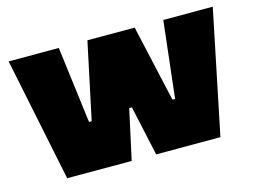

<svg xmlns="http://www.w3.org/2000/svg" viewBox="-76 -637 1014 765"><g transform="rotate(-15 431.0 -255.0)"><path d="M115 0 10 -510H217L257 -194H268L335 -510H530L601 -194H612L648 -510H852L747 0H482L437 -206H426L381 0Z"/></g></svg>

Font: Saira Black
Style: Regular
Weight: 900
Designer: Hector Gatti with collaboration of the Omnibus-Type team
Foundry: Omnibus-Type
Version: Version 1.100; ttfautohint (v1.8.3)